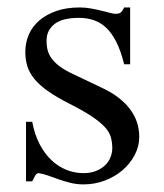

<svg xmlns="http://www.w3.org/2000/svg" viewBox="-20 -480 441 515"><path d="M353.5 -112.8Q353.5 -87.4 341.3 -64.2Q329.1 -41 308.6 -23.4Q288.1 -5.9 261 4.4Q233.9 14.6 204.1 14.6Q186 14.6 169.2 10.5Q152.3 6.3 137.2 1Q122.1 -4.4 108.4 -9.3Q94.7 -14.2 83.5 -15.6Q78.1 -15.6 73.7 -7.8Q69.3 0 66.4 6.3H49.8V-153.3H66.4Q72.8 -119.1 86.2 -93.5Q99.6 -67.9 117.9 -50.5Q136.2 -33.2 158.2 -24.4Q180.2 -15.6 204.1 -15.6Q222.2 -15.6 236.3 -21Q250.5 -26.4 260.5 -35.4Q270.5 -44.4 275.6 -56.4Q280.8 -68.4 281.2 -81.5Q281.2 -98.1 277.3 -112.1Q273.4 -126 261 -139.4Q248.5 -152.8 226.3 -167.7Q204.1 -182.6 167.5 -201.2Q131.8 -219.2 108.6 -235.6Q85.4 -252 72 -268.6Q58.6 -285.2 53.2 -302.7Q47.9 -320.3 47.9 -340.8Q47.9 -365.7 57.4 -387.5Q66.9 -409.2 85.7 -425.3Q104.5 -441.4 131.6 -450.7Q158.7 -460 193.8 -460Q209 -460 223.9 -457.3Q238.8 -454.6 251.7 -451.4Q264.6 -448.2 274.7 -445.6Q284.7 -442.9 290.5 -442.9Q297.9 -442.9 302.5 -445.6Q307.1 -448.2 313 -460H329.1V-307.6H313Q304.2 -343.3 292 -367.4Q279.8 -391.6 264.6 -405.8Q249.5 -419.9 231.2 -426Q212.9 -432.1 191.9 -432.1Q147 -432.1 126.2 -415.5Q105.5 -398.9 105 -373.5Q104.5 -360.4 107.2 -347.9Q109.9 -335.4 117.9 -324Q126 -312.5 140.4 -301.8Q154.8 -291 178.2 -280.3L250 -246.1Q301.3 -222.7 327.4 -189Q353.5 -155.3 353.5 -112.8Z"/></svg>

Font: Doulos SIL Compact
Style: Regular
Weight: 400
Designer: Walt Agee, Victor Gaultney, Peter Martin, Debbi Hosken
Foundry: SIL International
Version: Version 4.110; 2011; Maintenance release ; LnSpcTght